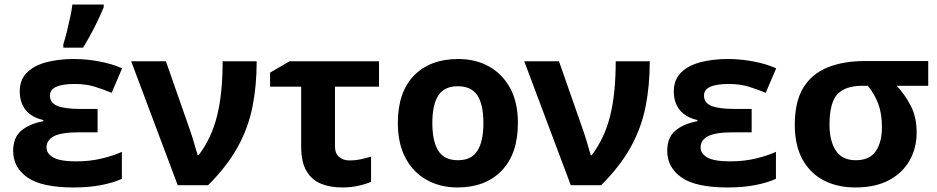

<svg xmlns="http://www.w3.org/2000/svg" viewBox="-20 -816 4130 846"><path d="M410 -336V-233H328Q251 -233 218 -216Q185 -199 185 -166Q185 -139 215 -122Q245 -105 316 -105Q377 -105 430 -118Q483 -131 517 -147V-28Q480 -11 426 -0.5Q372 10 305 10Q164 10 101 -34Q38 -78 38 -151Q38 -211 74.5 -241Q111 -271 171 -282V-287Q119 -299 93 -331.5Q67 -364 67 -413Q67 -465 99 -496.5Q131 -528 185 -542Q239 -556 305 -556Q362 -556 419 -545Q476 -534 518 -515L472 -407Q436 -422 397.5 -434Q359 -446 309 -446Q200 -446 200 -395Q200 -363 232.5 -349.5Q265 -336 335 -336ZM259 -621Q267 -645 274.5 -676Q282 -707 289 -739Q296 -771 299 -796H437V-784Q421 -745 398 -699Q375 -653 346 -606H259Z M558 -546H711L817 -243Q825 -221 835 -186.5Q845 -152 851 -132H855Q912 -207 936.5 -305.5Q961 -404 961 -546H1111Q1111 -438 1092.5 -345.5Q1074 -253 1027.5 -168.5Q981 -84 897 0H763Z M1650 -546V-434H1456V-171Q1456 -140 1474 -124.5Q1492 -109 1521 -109Q1546 -109 1569 -114Q1592 -119 1615 -126V-15Q1593 -5 1559.5 2.5Q1526 10 1487 10Q1436 10 1395.5 -6Q1355 -22 1331 -61.5Q1307 -101 1307 -171V-434H1170V-496L1256 -546Z M2262 -274Q2262 -138 2190.5 -64Q2119 10 1996 10Q1920 10 1860.5 -23Q1801 -56 1767 -119.5Q1733 -183 1733 -274Q1733 -410 1804 -483Q1875 -556 1999 -556Q2076 -556 2135 -523Q2194 -490 2228 -427.5Q2262 -365 2262 -274ZM1885 -274Q1885 -193 1911.5 -151.5Q1938 -110 1998 -110Q2057 -110 2083.5 -151.5Q2110 -193 2110 -274Q2110 -355 2083.5 -395.5Q2057 -436 1997 -436Q1938 -436 1911.5 -395.5Q1885 -355 1885 -274Z M2290 -546H2443L2549 -243Q2557 -221 2567 -186.5Q2577 -152 2583 -132H2587Q2644 -207 2668.5 -305.5Q2693 -404 2693 -546H2843Q2843 -438 2824.5 -345.5Q2806 -253 2759.5 -168.5Q2713 -84 2629 0H2495Z M3292 -336V-233H3210Q3133 -233 3100 -216Q3067 -199 3067 -166Q3067 -139 3097 -122Q3127 -105 3198 -105Q3259 -105 3312 -118Q3365 -131 3399 -147V-28Q3362 -11 3308 -0.5Q3254 10 3187 10Q3046 10 2983 -34Q2920 -78 2920 -151Q2920 -211 2956.5 -241Q2993 -271 3053 -282V-287Q3001 -299 2975 -331.5Q2949 -364 2949 -413Q2949 -465 2981 -496.5Q3013 -528 3067 -542Q3121 -556 3187 -556Q3244 -556 3301 -545Q3358 -534 3400 -515L3354 -407Q3318 -422 3279.5 -434Q3241 -446 3191 -446Q3082 -446 3082 -395Q3082 -363 3114.5 -349.5Q3147 -336 3217 -336Z M4019 -232Q4019 -164 3988 -109Q3957 -54 3897 -22Q3837 10 3749 10Q3669 10 3609 -21.5Q3549 -53 3515.5 -114.5Q3482 -176 3482 -266Q3482 -367 3519 -428.5Q3556 -490 3625.5 -518.5Q3695 -547 3790 -547H4070V-438H3931Q3967 -400 3993 -350Q4019 -300 4019 -232ZM3635 -266Q3635 -196 3662.5 -153Q3690 -110 3751 -110Q3812 -110 3839 -150Q3866 -190 3866 -255Q3866 -315 3850 -358Q3834 -401 3804 -438H3780Q3704 -438 3669.5 -400.5Q3635 -363 3635 -266Z"/></svg>

Font: TSCustom
Style: Regular
Weight: 400
Designer: Monotype Design Team
Foundry: Monotype Imaging Inc.
Version: Version 2.004; ttfautohint (v1.8.3) -l 8 -r 50 -G 200 -x 14 